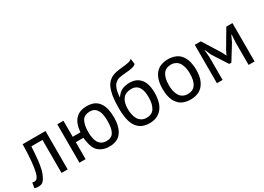

<svg xmlns="http://www.w3.org/2000/svg" viewBox="-20 -1405 2904 2116"><g transform="rotate(-30 1432.5 -347.0)"><path d="M337.9 0Q357.4 0 416 0Q416 -122.1 416 -488.3Q342.8 -488.3 125 -488.3Q124 -421.9 121.1 -369.1Q118.2 -315.4 114.3 -274.4Q109.4 -233.4 105.5 -201.2Q100.6 -168.9 94.7 -145.5Q88.9 -122.1 82 -106.4Q74.2 -90.8 67.4 -83Q59.6 -74.2 50.8 -70.3Q42 -66.4 32.2 -66.4Q24.4 -66.4 18.6 -67.4Q12.7 -68.4 6.8 -70.3Q6.8 -69.3 5.9 -68.4Q5.9 -68.4 5.9 -67.4Q5.9 -67.4 5.9 -66.4Q5.9 -66.4 5.9 -65.4Q5.9 -65.4 4.9 -64.5Q4.9 -64.5 4.9 -63.5Q4.9 -63.5 4.9 -62.5Q4.9 -62.5 4.9 -61.5Q4.9 -61.5 4.9 -60.5Q4.9 -60.5 3.9 -58.6Q3.9 -58.6 3.9 -57.6Q3.9 -57.6 3.9 -56.6Q3.9 -56.6 3.9 -55.7Q3.9 -55.7 3.9 -54.7Q3.9 -54.7 3.9 -54.7Q3.9 -54.7 2.9 -53.7Q2.9 -52.7 2.9 -51.8Q2.9 -51.8 2.9 -50.8Q2.9 -50.8 2.9 -49.8Q2.9 -49.8 2.9 -49.8Q2.9 -49.8 2.9 -48.8Q2.9 -47.9 2 -46.9Q2 -46.9 2 -45.9Q2 -45.9 2 -45.9Q2 -45.9 2 -44.9Q2 -44.9 2 -43Q2 -43 1 -42Q1 -42 1 -41Q1 -41 1 -40Q1 -40 1 -40Q1 -40 1 -38.1Q1 -38.1 1 -37.1Q1 -37.1 0 -36.1Q0 -36.1 0 -35.2Q0 -35.2 0 -35.2Q0 -35.2 0 -34.2Q0 -34.2 0 -33.2Q0 -33.2 0 -32.2Q0 -32.2 0 -32.2Q0 -32.2 -1 -30.3Q-1 -30.3 -1 -29.3Q-1 -29.3 -1 -29.3Q-1 -29.3 -1 -27.3Q-1 -27.3 -1 -26.4Q-1 -26.4 -2 -26.4Q-2 -26.4 -2 -24.4Q-2 -24.4 -2 -23.4Q-2 -23.4 -2 -22.5Q-2 -22.5 -2 -21.5Q-2 -21.5 -2.9 -20.5Q-2.9 -20.5 -2.9 -20.5Q-2.9 -19.5 -2.9 -18.6Q-2.9 -18.6 -2.9 -18.6Q-2.9 -18.6 -2.9 -17.6Q-2.9 -17.6 -2.9 -16.6Q-2.9 -16.6 -2.9 -15.6Q-2.9 -15.6 -3.9 -14.6Q-3.9 -14.6 -3.9 -14.6Q-3.9 -13.7 -3.9 -12.7Q-3.9 -12.7 -3.9 -11.7Q-3.9 -11.7 -3.9 -11.7Q-3.9 -11.7 -4.9 -9.8Q-4.9 -9.8 -4.9 -8.8Q-4.9 -8.8 -4.9 -7.8Q-4.9 -7.8 -4.9 -6.8Q-4.9 -6.8 -4.9 -5.9Q-4.9 -5.9 -4.9 -4.9Q-4.9 -4.9 -4.9 -4.9Q0 -2 5.9 0Q11.7 1 18.6 2Q25.4 3.9 34.2 3.9Q42 3.9 50.8 3.9Q66.4 3.9 79.1 -1Q92.8 -4.9 103.5 -15.6Q114.3 -26.4 123 -39.1Q131.8 -52.7 139.6 -69.3Q147.5 -85 154.3 -104.5Q161.1 -123 166 -145.5Q169.9 -168 174.8 -190.4Q178.7 -212.9 181.6 -236.3Q184.6 -259.8 186.5 -283.2Q189.5 -307.6 190.4 -331.1Q191.4 -354.5 193.4 -377Q194.3 -399.4 196.3 -419.9Q243.2 -419.9 337.9 -419.9Q337.9 -315.4 337.9 0Z M1095.7 -53.7Q1120.1 -86.9 1132.8 -133.8Q1145.5 -181.6 1145.5 -244.1Q1145.5 -272.5 1142.6 -298.8Q1139.6 -325.2 1134.8 -348.6Q1128.9 -372.1 1120.1 -392.6Q1111.3 -413.1 1099.6 -428.7Q1087.9 -446.3 1072.3 -459Q1056.6 -472.7 1038.1 -481.4Q1019.5 -490.2 996.1 -494.1Q973.6 -499 946.3 -499Q897.5 -499 861.3 -485.4Q825.2 -471.7 799.8 -443.4Q774.4 -416 760.7 -376Q746.1 -335.9 742.2 -283.2Q709 -283.2 643.6 -283.2Q643.6 -334 643.6 -487.3Q624 -487.3 565.4 -487.3Q565.4 -365.2 565.4 1Q585 1 643.6 1Q643.6 -52.7 643.6 -214.8Q668 -214.8 741.2 -214.8Q742.2 -189.5 747.1 -167Q751 -143.6 756.8 -122.1Q762.7 -100.6 771.5 -82Q780.3 -64.5 792 -48.8Q804.7 -34.2 820.3 -23.4Q835 -11.7 854.5 -3.9Q874 3.9 895.5 8.8Q918 12.7 944.3 12.7Q996.1 12.7 1033.2 -3.9Q1071.3 -20.5 1095.7 -53.7ZM848.6 -385.7Q863.3 -408.2 887.7 -419.9Q912.1 -430.7 945.3 -430.7Q962.9 -430.7 977.5 -426.8Q992.2 -422.9 1002.9 -416Q1014.6 -408.2 1023.4 -398.4Q1032.2 -387.7 1039.1 -375Q1046.9 -362.3 1050.8 -347.7Q1055.7 -333 1058.6 -315.4Q1061.5 -298.8 1062.5 -280.3Q1063.5 -262.7 1063.5 -243.2Q1063.5 -194.3 1056.6 -159.2Q1049.8 -124 1036.1 -101.6Q1023.4 -79.1 1000 -67.4Q977.5 -55.7 946.3 -55.7Q927.7 -55.7 912.1 -59.6Q897.5 -63.5 884.8 -70.3Q872.1 -77.1 862.3 -87.9Q851.6 -97.7 844.7 -110.4Q836.9 -124 832 -138.7Q827.1 -154.3 824.2 -170.9Q821.3 -188.5 819.3 -206.1Q818.4 -223.6 818.4 -243.2Q818.4 -292 826.2 -327.1Q834 -363.3 848.6 -385.7Z M1310.5 -401.4Q1312.5 -432.6 1317.4 -458Q1321.3 -484.4 1328.1 -502.9Q1335 -521.5 1343.8 -537.1Q1352.5 -551.8 1364.3 -561.5Q1376 -572.3 1389.6 -580.1Q1403.3 -586.9 1418.9 -590.8Q1434.6 -594.7 1453.1 -596.7Q1471.7 -598.6 1493.2 -600.6Q1507.8 -602.5 1521.5 -603.5Q1534.2 -603.5 1545.9 -605.5Q1557.6 -607.4 1567.4 -609.4Q1577.1 -611.3 1585.9 -612.3Q1593.8 -614.3 1601.6 -617.2Q1608.4 -619.1 1614.3 -622.1Q1620.1 -625 1625 -628.9Q1630.9 -632.8 1635.7 -636.7Q1632.8 -660.2 1627 -707Q1618.2 -699.2 1606.4 -693.4Q1594.7 -687.5 1580.1 -684.6Q1565.4 -681.6 1545.9 -678.7Q1525.4 -675.8 1501 -673.8Q1481.4 -671.9 1462.9 -668.9Q1444.3 -667 1427.7 -664.1Q1410.2 -661.1 1394.5 -656.2Q1378.9 -650.4 1364.3 -643.6Q1349.6 -636.7 1336.9 -627Q1324.2 -617.2 1312.5 -605.5Q1300.8 -592.8 1291 -577.1Q1281.2 -560.5 1273.4 -540Q1265.6 -519.5 1259.8 -494.1Q1252.9 -468.8 1249 -439.5Q1245.1 -409.2 1243.2 -374Q1241.2 -337.9 1241.2 -295.9Q1241.2 -215.8 1254.9 -157.2Q1267.6 -98.6 1294.9 -62.5Q1321.3 -25.4 1361.3 -6.8Q1402.3 11.7 1456.1 11.7Q1505.9 11.7 1544.9 -4.9Q1584 -22.5 1612.3 -55.7Q1640.6 -88.9 1654.3 -138.7Q1668.9 -189.5 1668.9 -254.9Q1668.9 -312.5 1656.2 -355.5Q1644.5 -398.4 1620.1 -427.7Q1595.7 -457 1561.5 -471.7Q1527.3 -486.3 1482.4 -486.3Q1453.1 -486.3 1428.7 -481.4Q1404.3 -476.6 1384.8 -466.8Q1365.2 -457 1347.7 -441.4Q1330.1 -424.8 1313.5 -401.4Q1312.5 -401.4 1310.5 -401.4ZM1357.4 -373Q1375 -395.5 1403.3 -407.2Q1430.7 -418 1468.8 -418Q1484.4 -418 1497.1 -415Q1510.7 -411.1 1521.5 -405.3Q1533.2 -399.4 1542 -390.6Q1551.8 -381.8 1558.6 -370.1Q1566.4 -358.4 1571.3 -344.7Q1577.1 -332 1580.1 -316.4Q1584 -300.8 1585 -283.2Q1586.9 -266.6 1586.9 -248Q1586.9 -200.2 1579.1 -165Q1570.3 -128.9 1554.7 -104.5Q1539.1 -80.1 1513.7 -68.4Q1488.3 -56.6 1454.1 -56.6Q1437.5 -56.6 1422.9 -60.5Q1408.2 -63.5 1395.5 -71.3Q1381.8 -79.1 1372.1 -88.9Q1361.3 -97.7 1353.5 -111.3Q1345.7 -124 1339.8 -139.6Q1334 -154.3 1330.1 -171.9Q1326.2 -188.5 1324.2 -206.1Q1322.3 -223.6 1322.3 -243.2Q1322.3 -286.1 1331.1 -318.4Q1339.8 -350.6 1357.4 -373Z M1777.3 -138.7Q1783.2 -115.2 1793 -94.7Q1802.7 -74.2 1816.4 -57.6Q1830.1 -41 1845.7 -27.3Q1862.3 -14.6 1882.8 -5.9Q1903.3 2.9 1926.8 6.8Q1951.2 11.7 1978.5 11.7Q2029.3 11.7 2069.3 -4.9Q2109.4 -20.5 2136.7 -53.7Q2164.1 -86.9 2178.7 -133.8Q2192.4 -181.6 2192.4 -244.1Q2192.4 -272.5 2188.5 -298.8Q2185.5 -325.2 2179.7 -348.6Q2172.9 -372.1 2163.1 -392.6Q2153.3 -413.1 2140.6 -429.7Q2127 -446.3 2110.4 -460Q2093.8 -472.7 2073.2 -481.4Q2052.7 -490.2 2029.3 -494.1Q2005.9 -499 1978.5 -499Q1926.8 -499 1886.7 -482.4Q1846.7 -466.8 1819.3 -433.6Q1792 -400.4 1778.3 -353.5Q1764.6 -305.7 1764.6 -243.2Q1764.6 -214.8 1767.6 -188.5Q1770.5 -162.1 1777.3 -138.7ZM1978.5 -431.6Q1996.1 -431.6 2011.7 -427.7Q2027.3 -422.9 2040 -416Q2052.7 -408.2 2062.5 -398.4Q2073.2 -388.7 2081.1 -376Q2087.9 -362.3 2093.8 -347.7Q2099.6 -333 2103.5 -316.4Q2107.4 -298.8 2109.4 -281.2Q2111.3 -262.7 2111.3 -244.1Q2111.3 -149.4 2078.1 -102.5Q2044.9 -55.7 1978.5 -56.6Q1960 -56.6 1945.3 -60.5Q1929.7 -64.5 1917 -72.3Q1904.3 -79.1 1893.6 -89.8Q1882.8 -99.6 1876 -113.3Q1868.2 -126 1862.3 -140.6Q1856.4 -155.3 1852.5 -172.9Q1848.6 -189.5 1847.7 -207Q1845.7 -224.6 1845.7 -244.1Q1845.7 -337.9 1878.9 -384.8Q1912.1 -431.6 1978.5 -431.6Z M2718.8 0Q2737.3 0 2794.9 0Q2794.9 -122.1 2794.9 -488.3Q2775.4 -488.3 2716.8 -488.3Q2684.6 -433.6 2588.9 -271.5Q2581.1 -256.8 2559.6 -212.9Q2558.6 -212.9 2557.6 -212.9Q2550.8 -226.6 2529.3 -269.5Q2495.1 -324.2 2392.6 -488.3Q2373 -488.3 2315.4 -488.3Q2315.4 -366.2 2315.4 0Q2333 0 2387.7 0Q2387.7 -72.3 2387.7 -291Q2385.7 -313.5 2379.9 -382.8Q2380.9 -382.8 2383.8 -382.8Q2391.6 -364.3 2416 -307.6Q2446.3 -259.8 2539.1 -116.2Q2545.9 -116.2 2566.4 -116.2Q2595.7 -164.1 2684.6 -307.6Q2693.4 -326.2 2719.7 -382.8Q2720.7 -382.8 2724.6 -382.8Q2722.7 -359.4 2718.8 -290Q2718.8 -217.8 2718.8 0Z"/></g></svg>

Font: Aptus Gothic JP
Style: Medium
Weight: 400
Designer: Fuminori Ogawa / Motoya
Version: Version 1